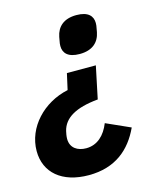

<svg xmlns="http://www.w3.org/2000/svg" viewBox="-127 -615 727 878"><g transform="rotate(-15 236.0 -176.0)"><path d="M185 185C311 185 386 120 430 25L316 -26C295 27 258 63 205 63C165 63 131 43 131 -1C131 -14 134 -28 136 -37C150 -95 206 -129 313 -139L345 -292H208L191 -216C73 -191 -18 -95 -18 17C-18 119 58 185 185 185ZM288 -361C348 -361 380 -391 389 -437C395 -466 395 -473 395 -479C395 -512 374 -537 318 -537C258 -537 226 -507 217 -461C211 -432 211 -425 211 -419C211 -386 232 -361 288 -361Z"/></g></svg>

Font: LVC Sans
Style: Bold Italic
Weight: 700
Italic angle: -11.31°
Designer: Mike Abbink, Paul van der Laan, Pieter van Rosmalen
Foundry: Bold Monday
Version: Version 3.0